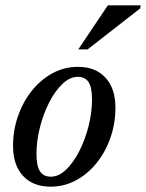

<svg xmlns="http://www.w3.org/2000/svg" viewBox="-20 -690 548 721"><path d="M272.5 -439Q339 -439 376.2 -398.2Q413.5 -357.5 413.5 -286Q413.5 -227 395 -173.5Q376.5 -120 343.2 -78.5Q310 -37 265.8 -13Q221.5 11 170.5 11Q103.5 11 66.2 -29.8Q29 -70.5 29 -142Q29 -201 47.8 -254.5Q66.5 -308 99.8 -349.5Q133 -391 177.2 -415Q221.5 -439 272.5 -439ZM171 -26.5Q200.5 -26.5 228 -52.8Q255.5 -79 277.5 -122Q299.5 -165 312.5 -216Q325.5 -267 325.5 -316.5Q325.5 -361 312.8 -381.2Q300 -401.5 272 -401.5Q242.5 -401.5 214.8 -375.2Q187 -349 165 -306Q143 -263 130 -212Q117 -161 117 -111.5Q117 -67 130 -46.8Q143 -26.5 171 -26.5ZM274 -504.5 385 -670H508L506.5 -658.5L309 -504.5Z"/></svg>

Font: Newsreader Text Medium
Style: Italic
Weight: 500
Italic angle: -17°
Designer: Hugues Gentile
Foundry: Production Type
Version: Version 1.001